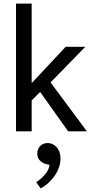

<svg xmlns="http://www.w3.org/2000/svg" viewBox="-20 -730 507 1067"><path d="M156 -172V0H69V-710H156V-268L345 -470H454L261 -272L463 0H359L203 -219ZM237 182Q222 179 204.5 164.5Q187 150 187 124Q187 100 202.5 82.5Q218 65 246 65Q258 65 270 70Q282 75 292.5 85.5Q303 96 309.5 112.5Q316 129 316 153Q316 176 308 199.5Q300 223 285 245Q270 267 250 285.5Q230 304 206 317L181 282Q209 265 231 238.5Q253 212 255 186Z"/></svg>

Font: Mukta Malar
Style: Regular
Weight: 400
Designer: Aadarsh Rajan, Girish Dalvi, Yashodeep Gholap
Foundry: Ek Type
Version: Version 2.538;PS 1.000;hotconv 16.6.51;makeotf.lib2.5.65220;